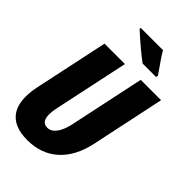

<svg xmlns="http://www.w3.org/2000/svg" viewBox="-292 -1025 1130 1130"><g transform="rotate(45 272.5 -460.5)"><path d="M176.8 -930.2H361.3Q380.9 -895 427.7 -830.1L446.8 -801.8L443.8 -789.6H332.5Q307.6 -807.1 262.7 -844.5Q217.8 -881.8 175.3 -921.4ZM10.7 -58.1Q-17.1 -99.6 -17.1 -165.5Q-17.1 -206.5 -6.3 -256.8L90.8 -713.9H260.7L161.6 -247.6Q154.3 -213.4 154.3 -189Q154.3 -125.5 202.6 -125.5Q233.4 -125.5 256.8 -156.5Q280.3 -187.5 292.5 -244.6L392.1 -713.9H561.5L464.4 -254.9Q437 -126.5 361.1 -58.6Q285.2 9.3 170.4 9.3Q55.7 9.3 10.7 -58.1Z"/></g></svg>

Font: Open Sans Hebrew Condensed Extra Bold
Style: Italic
Weight: 800
Width: 3
Italic angle: -12°
Foundry: Ascender Corporation, Yanek Iontef
Version: Version 2.001;PS 002.001;hotconv 1.0.70;makeotf.lib2.5.58329